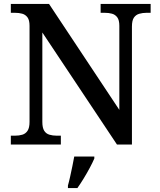

<svg xmlns="http://www.w3.org/2000/svg" viewBox="-20 -734 810 975"><path d="M35 0V-45H56Q77 -45 93.5 -50Q110 -55 120 -70Q130 -85 130 -115V-603Q130 -632 119.5 -646Q109 -660 92.5 -664.5Q76 -669 56 -669H35V-714H229L586 -176V-603Q586 -632 575.5 -646Q565 -660 548.5 -664.5Q532 -669 512 -669H491V-714H745V-669H724Q704 -669 687 -664Q670 -659 660 -644.5Q650 -630 650 -599V0H574L195 -569V-115Q195 -85 204.5 -70Q214 -55 231 -50Q248 -45 268 -45H289V0ZM325 208Q331 187 336.5 161.5Q342 136 347.5 110Q353 84 357 61H459V71Q450 92 435.5 119Q421 146 404.5 173Q388 200 373 221H325Z"/></svg>

Font: Noto Serif Armenian Medium
Style: Regular
Weight: 500
Version: Version 2.007